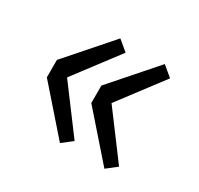

<svg xmlns="http://www.w3.org/2000/svg" viewBox="-92 -548 612 591"><g transform="rotate(30 214.5 -252.0)"><path d="M181 -66 45 -221V-283L181 -438L217 -408L99 -252L217 -94ZM339 -66 203 -221V-283L339 -438L375 -408L257 -252L375 -94Z"/></g></svg>

Font: Pinyin1712
Style: Regular
Weight: 400
Version: Version 1